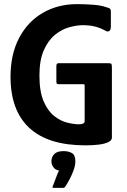

<svg xmlns="http://www.w3.org/2000/svg" viewBox="-20 -698 615 930"><path d="M522 -31Q522 -18 504.5 -9.5Q487 -1 458 2.5Q429 6 393 6Q213 6 122 -78.5Q31 -163 31 -326Q31 -435 72.5 -514Q114 -593 187 -635.5Q260 -678 353 -678Q393 -678 431.5 -675Q470 -672 492 -664Q506 -660 511.5 -657Q517 -654 517 -641V-571Q517 -552 509 -547.5Q501 -543 491 -549Q466 -563 440 -569.5Q414 -576 381 -576Q352 -576 315.5 -566Q279 -556 246.5 -529.5Q214 -503 192.5 -455.5Q171 -408 171 -332Q171 -254 191.5 -207Q212 -160 242.5 -136Q273 -112 305.5 -104Q338 -96 362 -96Q388 -96 390 -109V-282Q390 -288 388.5 -289Q387 -290 382 -290H269Q259 -290 256 -292Q253 -294 253 -304V-376Q253 -386 255.5 -389Q258 -392 269 -392H502Q517 -392 519.5 -388.5Q522 -385 522 -370ZM345 83Q345 103 336.5 126.5Q328 150 316.5 171.5Q305 193 296 206Q292 212 285 212Q274 212 262.5 212Q251 212 241 212Q234 212 234 209.5Q234 207 238 198Q243 186 251 163.5Q259 141 266 128Q247 125 238 111Q229 97 229 84Q229 63 242.5 48.5Q256 34 288 34Q312 34 328.5 43.5Q345 53 345 83Z"/></svg>

Font: Glory Thin
Style: Bold
Weight: 700
Version: Version 1.011